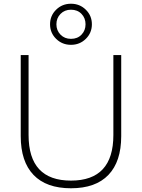

<svg xmlns="http://www.w3.org/2000/svg" viewBox="-20 -1000 760 1028"><path d="M360 8Q228 8 159.5 -63.5Q91 -135 91 -271V-705H133V-277Q133 -33 360 -33Q587 -33 587 -277V-705H629V-271Q629 -135 560.5 -63.5Q492 8 360 8ZM360 -760Q313 -760 280.5 -792Q248 -824 248 -870Q248 -916 280.5 -948Q313 -980 360 -980Q407 -980 439.5 -948Q472 -916 472 -870Q472 -824 439.5 -792Q407 -760 360 -760ZM360 -792Q395 -792 416.5 -814.5Q438 -837 438 -870Q438 -903 416.5 -925.5Q395 -948 360 -948Q326 -948 304 -925.5Q282 -903 282 -870Q282 -837 304 -814.5Q326 -792 360 -792Z"/></svg>

Font: Nunito Sans ExtraLight
Style: Regular
Weight: 200
Designer: Vernon Adams
Foundry: Vernon Adams
Version: Version 3.006; ttfautohint (v1.8.3)